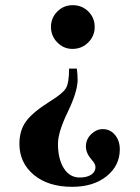

<svg xmlns="http://www.w3.org/2000/svg" viewBox="-20 -521 540 742"><path d="M260 -332Q226 -332 201.5 -357Q177 -382 177 -417Q177 -452 201.5 -476.5Q226 -501 261 -501Q297 -501 321.5 -476.5Q346 -452 346 -417Q346 -382 321 -357Q296 -332 260 -332ZM247 -256H277Q280 -231 280 -211Q279 -165 241.5 -87.5Q204 -10 204 35Q204 93 226.5 129Q249 165 288 165Q316 165 332.5 154Q349 143 349 125Q349 112 334 96Q312 71 312 45Q312 17 332.5 -2.5Q353 -22 377 -22Q406 -22 424.5 0.5Q443 23 443 56Q443 119 392 160Q341 201 259 201Q166 201 110.5 154.5Q55 108 55 35Q55 -17 81 -52.5Q107 -88 176 -131Q223 -160 235 -180.5Q247 -201 247 -256Z"/></svg>

Font: STIX
Style: Bold
Weight: 700
Designer: MicroPress Inc., with final additions and corrections provided by Coen Hoffman, Elsevier (retired)
Version: Version 1.1.1